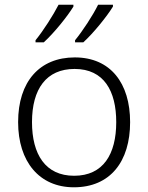

<svg xmlns="http://www.w3.org/2000/svg" viewBox="-20 -786 630 816"><path d="M460 -758V-766H397C375 -721 331 -654 299 -615V-606H334C378 -646 435 -717 460 -758ZM292 -758V-766H229C206 -721 163 -654 131 -615V-606H166C210 -646 267 -717 292 -758ZM533 -267C533 -432 450 -542 298 -542C148 -542 57 -439 57 -267C57 -99 147 10 294 10C449 10 533 -100 533 -267ZM116 -267C116 -408 177 -493 297 -493C422 -493 474 -399 474 -267C474 -131 419 -39 295 -39C173 -39 116 -130 116 -267Z"/></svg>

Font: Noto Sans Khmer UI Light
Style: Regular
Weight: 300
Designer: Danh Hong and the Monotype Design Team
Foundry: Monotype Imaging Inc.
Version: Version 2.002